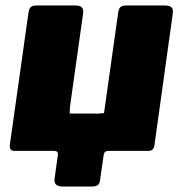

<svg xmlns="http://www.w3.org/2000/svg" viewBox="-20 -550 667 700"><path d="M208 130Q175 130 179 101L191 15Q193 0 177 0H32Q13 0 16 -23L84 -505Q86 -518 92 -524Q98 -530 113 -530H254Q271 -530 278 -523.5Q285 -517 283 -501L236 -167Q234 -154 234.5 -145Q235 -136 232 -136H328Q342 -135 350 -137Q358 -139 359 -136L411 -505Q413 -518 419 -524Q425 -530 440 -530H581Q598 -530 605 -523.5Q612 -517 610 -501L543 -20Q540 0 522 0H376Q360 0 358 15L345 105Q344 118 337.5 124Q331 130 315 130Z"/></svg>

Font: Libre Franklin Black
Style: Italic
Weight: 900
Italic angle: -8°
Designer: Pablo Impallari, Rodrigo Fuenzalida, Nhung Nguyen
Foundry: Impallari Type
Version: Version 3.000